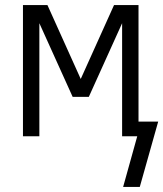

<svg xmlns="http://www.w3.org/2000/svg" viewBox="-20 -540 647 761"><path d="M468 201 524 0H464V-448L332 -156H268L136 -448V0H71V-520H168L300 -227L432 -520H529V-58H607L534 201Z"/></svg>

Font: Iosevka SS04 Light Extended
Style: Regular
Weight: 300
Width: 7
Monospace: yes
Designer: Belleve Invis
Foundry: Belleve Invis
Version: Version 19.0.0; ttfautohint (v1.8.4)